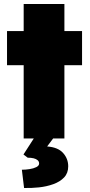

<svg xmlns="http://www.w3.org/2000/svg" viewBox="-20 -690 449 957"><path d="M98 0V-670H301V0ZM15 -365V-535H389V-365ZM100 247 89 156Q107 156 127 153Q147 150 161 143Q175 136 175 125Q175 115 167.5 108.5Q160 102 147.5 99Q135 96 118 96L97 80L164 -24H263L215 40Q269 44 294.5 72.5Q320 101 320 139Q320 173 299.5 194.5Q279 216 245.5 228Q212 240 174 244Q136 248 100 247Z"/></svg>

Font: Lexend Deca Black
Style: Regular
Weight: 900
Designer: Bonnie Shaver-Troup, Thomas Jockin
Foundry: Lexend
Version: Version 1.007